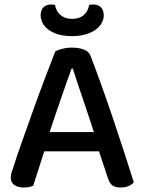

<svg xmlns="http://www.w3.org/2000/svg" viewBox="-20 -826 642 855"><path d="M421 -152H177L128 1Q119 5 109 7Q99 9 85 9Q60 9 44 -2Q28 -13 28 -35Q28 -46 31 -56.5Q34 -67 39 -80Q52 -122 75.5 -188.5Q99 -255 125.5 -329Q152 -403 179 -474.5Q206 -546 226 -597Q236 -603 257 -608.5Q278 -614 300 -614Q329 -614 352 -606Q375 -598 383 -578Q405 -521 431 -448.5Q457 -376 483 -299Q509 -222 533 -148Q557 -74 576 -14Q567 -4 552.5 2.5Q538 9 518 9Q491 9 479 -1.5Q467 -12 459 -37ZM299 -521Q289 -494 277 -460Q265 -426 252 -388.5Q239 -351 226 -312.5Q213 -274 201 -238H398Q385 -278 371.5 -318.5Q358 -359 345.5 -396Q333 -433 322 -465.5Q311 -498 304 -521ZM301 -742Q333 -742 352.5 -758.5Q372 -775 377 -804Q382 -805 386 -805.5Q390 -806 395 -806Q418 -806 430 -793Q442 -780 442 -758Q442 -740 433 -723.5Q424 -707 406 -694Q388 -681 361.5 -673Q335 -665 301 -665Q266 -665 239.5 -673Q213 -681 195.5 -694Q178 -707 169.5 -724Q161 -741 161 -758Q161 -780 173 -793Q185 -806 208 -806Q213 -806 217 -805.5Q221 -805 225 -804Q230 -775 250 -758.5Q270 -742 301 -742Z"/></svg>

Font: Baloo Tammudu 2 Medium
Style: Regular
Weight: 500
Designer: Maithili Shingre, Omkar Shende and Ek Type
Foundry: Ek Type
Version: Version 1.640;hotconv 1.0.111;makeotfexe 2.5.65597; ttfautoh